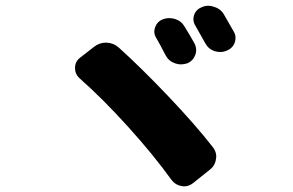

<svg xmlns="http://www.w3.org/2000/svg" viewBox="-20 -744 1040 681"><path d="M534.2 -609.4Q527.3 -620.1 527.3 -631.8Q527.3 -639.6 530.3 -647.5Q537.1 -667 555.7 -674.8Q568.4 -679.7 580.1 -679.7Q589.8 -679.7 600.6 -676.8Q623 -669.9 634.8 -649.4Q651.4 -623 669.9 -589.8Q675.8 -578.1 675.8 -566.4Q675.8 -557.6 672.9 -549.8Q665 -528.3 644.5 -519.5Q632.8 -515.6 621.1 -515.6Q611.3 -515.6 600.6 -519.5Q578.1 -527.3 567.4 -547.9Q547.9 -585.9 534.2 -609.4ZM673.8 -651.4Q666 -663.1 666 -675.8Q666 -682.6 668 -689.5Q674.8 -710 694.3 -717.8Q706.1 -723.6 718.8 -723.6Q729.5 -723.6 739.3 -719.7Q762.7 -712.9 774.4 -692.4Q791 -664.1 808.6 -632.8Q815.4 -622.1 815.4 -609.4Q815.4 -601.6 812.5 -592.8Q804.7 -572.3 784.2 -564.5Q773.4 -559.6 761.7 -559.6Q751 -559.6 741.2 -562.5Q718.8 -570.3 708 -590.8Q688.5 -626 673.8 -651.4ZM261.7 -466.8Q246.1 -481.4 246.1 -502.9Q246.1 -525.4 263.7 -539.1L312.5 -577.1Q332 -592.8 355.5 -592.8Q356.4 -592.8 357.4 -592.8Q382.8 -591.8 401.4 -575.2Q480.5 -503.9 576.2 -403.3Q671.9 -302.7 734.4 -222.7Q747.1 -207 747.1 -188.5Q747.1 -184.6 746.1 -180.7Q743.2 -156.2 723.6 -141.6L665 -94.7Q650.4 -83 632.8 -83Q628.9 -83 624 -84Q601.6 -87.9 587.9 -106.4Q525.4 -193.4 435.5 -293Q345.7 -392.6 261.7 -466.8Z"/></svg>

Font: Gen Jyuu Gothic Heavy
Style: Bold
Weight: 900
Designer: [Source Han Sans]
Ryoko NISHIZUKA  (kana & ideographs); Paul D. Hunt (Latin, Greek & Cyrillic); Wenlong ZHANG  (bopomofo
Version: Version 1.002.20150607